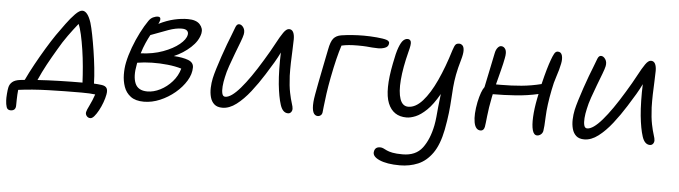

<svg xmlns="http://www.w3.org/2000/svg" viewBox="-85 -696 4064 1150"><g transform="rotate(5 1946.5 -121.0)"><path d="M473 141Q459 141 450.5 130Q442 119 445 106Q447 95 462 65Q477 35 490 -3Q475 -5 454 -6Q433 -7 407 -7Q308 -7 209 -4Q110 -1 28 10Q25 38 24.5 68Q24 98 24 104Q24 136 -7 136Q-26 136 -31.5 119Q-37 102 -38 80Q-39 65 -37 39.5Q-35 14 -32 1Q-28 -19 -12.5 -32.5Q3 -46 34 -50Q45 -52 62 -53Q83 -98 111 -149Q139 -200 168.5 -249Q198 -298 224 -336Q248 -370 275 -407Q302 -444 327.5 -470Q353 -496 370 -496Q402 -496 424 -428Q432 -401 440.5 -358Q449 -315 457 -264Q465 -213 470.5 -161.5Q476 -110 477 -67Q488 -66 500 -65.5Q512 -65 523 -63Q546 -60 554 -47Q562 -34 557 -8Q553 14 543.5 40Q534 66 521.5 89Q509 112 496.5 126.5Q484 141 473 141ZM241 -253Q210 -201 185 -155Q160 -109 138 -59Q197 -63 269.5 -65Q342 -67 408 -67Q406 -111 401.5 -162.5Q397 -214 389.5 -263.5Q382 -313 373 -353Q364 -393 354 -415Q325 -379 295.5 -338Q266 -297 241 -253Z M784 15Q733 15 704 -7Q675 -29 663 -63.5Q651 -98 650.5 -136.5Q650 -175 657 -209Q666 -253 684 -301.5Q702 -350 724.5 -394Q747 -438 768 -468Q779 -485 794.5 -492.5Q810 -500 825 -500Q842 -500 839 -480Q837 -471 830 -457Q878 -481 921.5 -491Q965 -501 1004 -501Q1054 -501 1076 -477Q1098 -453 1092 -423Q1082 -377 1038.5 -337Q995 -297 939 -273Q993 -270 1026 -257.5Q1059 -245 1059 -215Q1059 -175 1034.5 -134.5Q1010 -94 969.5 -60Q929 -26 880.5 -5.5Q832 15 784 15ZM972 -441Q937 -441 892.5 -425Q848 -409 788 -386Q776 -364 763.5 -336Q751 -308 740 -272Q814 -275 873.5 -297Q933 -319 969.5 -349Q1006 -379 1011 -407Q1014 -422 1004.5 -431.5Q995 -441 972 -441ZM722 -202Q708 -131 725.5 -89.5Q743 -48 799 -48Q837 -48 876.5 -68Q916 -88 947 -123Q978 -158 990 -202Q954 -213 907 -218Q860 -223 812 -222Q764 -221 724 -214Q723 -208 722 -202Z M1255 10Q1224 10 1206.5 -5.5Q1189 -21 1182 -47Q1175 -73 1176 -103Q1177 -133 1183 -161Q1188 -184 1199 -220Q1210 -256 1223.5 -295.5Q1237 -335 1250 -370Q1263 -405 1271 -424Q1284 -459 1291.5 -478Q1299 -497 1312 -497Q1327 -497 1338.5 -480Q1350 -463 1345 -438Q1342 -423 1330 -391.5Q1318 -360 1303 -321Q1288 -282 1274.5 -243Q1261 -204 1255 -174Q1248 -144 1246 -117.5Q1244 -91 1248.5 -74Q1253 -57 1267 -57Q1302 -57 1356.5 -120Q1411 -183 1479 -296Q1515 -355 1538.5 -399.5Q1562 -444 1579.5 -469Q1597 -494 1613 -494Q1630 -494 1638 -478.5Q1646 -463 1646 -436Q1646 -409 1644 -371.5Q1642 -334 1641 -293.5Q1640 -253 1641 -216Q1644 -154 1652 -115Q1660 -76 1667.5 -53.5Q1675 -31 1675 -20Q1675 -8 1668 0.5Q1661 9 1650 9Q1618 9 1603 -37Q1588 -83 1580 -160Q1576 -201 1575 -251.5Q1574 -302 1576 -350Q1562 -321 1543 -288.5Q1524 -256 1496 -212Q1461 -156 1421 -105Q1381 -54 1339 -22Q1297 10 1255 10Z M1830 10Q1790 10 1796 -72Q1797 -88 1802.5 -119Q1808 -150 1815.5 -189Q1823 -228 1831 -267.5Q1839 -307 1845.5 -340Q1852 -373 1856 -392Q1865 -441 1881 -460Q1897 -479 1927 -484Q1959 -489 1993.5 -491.5Q2028 -494 2062 -494Q2099 -494 2139.5 -490.5Q2180 -487 2199 -481Q2221 -474 2216 -456Q2213 -440 2194.5 -433Q2176 -426 2154 -426Q2133 -426 2117.5 -427.5Q2102 -429 2083 -430.5Q2064 -432 2031 -432Q2001 -432 1978.5 -430Q1956 -428 1934 -423Q1922 -386 1910.5 -339.5Q1899 -293 1886 -226Q1876 -174 1869.5 -128Q1863 -82 1860 -51.5Q1857 -21 1856 -14Q1854 -2 1846 4Q1838 10 1830 10Z M2344 261Q2266 261 2221 241Q2176 221 2183 191Q2188 164 2218 164Q2229 164 2238 168.5Q2247 173 2259.5 179Q2272 185 2294.5 189.5Q2317 194 2355 194Q2434 194 2473.5 142Q2513 90 2530 5Q2535 -21 2537.5 -47.5Q2540 -74 2543 -107Q2546 -140 2552 -186Q2515 -121 2479.5 -87Q2444 -53 2413.5 -40.5Q2383 -28 2359 -28Q2278 -28 2247.5 -103Q2217 -178 2250 -343Q2262 -408 2274.5 -441Q2287 -474 2299.5 -485.5Q2312 -497 2325 -497Q2341 -497 2345.5 -482.5Q2350 -468 2337 -421Q2312 -324 2306 -250Q2300 -176 2314.5 -134.5Q2329 -93 2364 -93Q2408 -93 2450 -140Q2492 -187 2529.5 -268.5Q2567 -350 2598 -452Q2607 -480 2614 -488Q2621 -496 2636 -496Q2646 -496 2655 -488Q2664 -480 2665 -459Q2666 -438 2655 -400Q2640 -349 2632.5 -309Q2625 -269 2622 -232.5Q2619 -196 2617 -159Q2615 -122 2610 -77.5Q2605 -33 2594 25Q2576 116 2539.5 167.5Q2503 219 2453 240Q2403 261 2344 261Z M2808 11Q2777 11 2768.5 -35Q2760 -81 2775 -157Q2790 -226 2809 -250Q2820 -303 2831.5 -358Q2843 -413 2852 -457Q2856 -478 2866 -490.5Q2876 -503 2887 -503Q2904 -503 2913.5 -486.5Q2923 -470 2915 -432Q2910 -404 2898.5 -359.5Q2887 -315 2876 -272Q2884 -272 2891.5 -272Q2899 -272 2907 -272Q2969 -272 3029 -277.5Q3089 -283 3148 -298Q3161 -352 3171.5 -388Q3182 -424 3191 -448Q3198 -468 3206.5 -484Q3215 -500 3228 -500Q3248 -500 3254 -479.5Q3260 -459 3254 -430Q3247 -394 3233 -353Q3219 -312 3211 -268Q3192 -173 3189.5 -106Q3187 -39 3183 -19Q3180 -5 3169.5 3Q3159 11 3148 11Q3128 11 3120 -18Q3112 -47 3114.5 -97Q3117 -147 3129 -208Q3132 -223 3135 -237Q3070 -222 2999 -217Q2928 -212 2862 -212Q2860 -201 2858 -193Q2845 -128 2840 -79Q2835 -30 2832 -13Q2827 11 2808 11Z M3431 10Q3400 10 3382.5 -5.5Q3365 -21 3358 -47Q3351 -73 3352 -103Q3353 -133 3359 -161Q3364 -184 3375 -220Q3386 -256 3399.5 -295.5Q3413 -335 3426 -370Q3439 -405 3447 -424Q3460 -459 3467.5 -478Q3475 -497 3488 -497Q3503 -497 3514.5 -480Q3526 -463 3521 -438Q3518 -423 3506 -391.5Q3494 -360 3479 -321Q3464 -282 3450.5 -243Q3437 -204 3431 -174Q3424 -144 3422 -117.5Q3420 -91 3424.5 -74Q3429 -57 3443 -57Q3478 -57 3532.5 -120Q3587 -183 3655 -296Q3691 -355 3714.5 -399.5Q3738 -444 3755.5 -469Q3773 -494 3789 -494Q3806 -494 3814 -478.5Q3822 -463 3822 -436Q3822 -409 3820 -371.5Q3818 -334 3817 -293.5Q3816 -253 3817 -216Q3820 -154 3828 -115Q3836 -76 3843.5 -53.5Q3851 -31 3851 -20Q3851 -8 3844 0.5Q3837 9 3826 9Q3794 9 3779 -37Q3764 -83 3756 -160Q3752 -201 3751 -251.5Q3750 -302 3752 -350Q3738 -321 3719 -288.5Q3700 -256 3672 -212Q3637 -156 3597 -105Q3557 -54 3515 -22Q3473 10 3431 10Z"/></g></svg>

Font: Shantell Sans Normal
Style: Italic
Weight: 300
Italic angle: -11.31°
Designer: Stephen Nixon, Anya Danilova, Shantell Martin
Foundry: Arrow Type
Version: Version 1.008;[a672d596b]